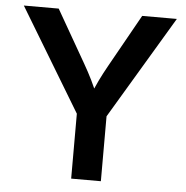

<svg xmlns="http://www.w3.org/2000/svg" viewBox="-52 -779 804 830"><g transform="rotate(5 350.0 -364.0)"><path d="M287.1 0V-281.7L18.1 -727.5H169.4L299.8 -500Q319.8 -465.3 336.2 -431.9Q352.5 -398.4 370.1 -355H335.4Q352.5 -398.9 368.9 -432.6Q385.3 -466.3 404.3 -500L531.7 -727.5H682.1L416 -281.7V0Z"/></g></svg>

Font: Inter 20pt SemiBold
Style: Regular
Weight: 600
Version: Version 4.001;git-66647c0bb